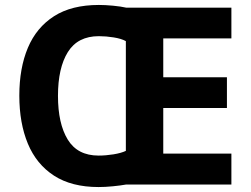

<svg xmlns="http://www.w3.org/2000/svg" viewBox="-20 -745 1013 775"><path d="M379 -725Q405 -725 436.5 -722Q468 -719 490 -714H914V-590H639V-433H896V-309H639V-125H914V0H488Q466 4 435 7Q404 10 378 10Q269 10 198 -36Q127 -82 92.5 -165Q58 -248 58 -359Q58 -470 92.5 -552Q127 -634 198 -679.5Q269 -725 379 -725ZM379 -599Q294 -599 254 -535Q214 -471 214 -358Q214 -246 253.5 -181.5Q293 -117 378 -117Q407 -117 438 -122Q469 -127 488 -136V-579Q470 -589 439 -594Q408 -599 379 -599Z"/></svg>

Font: Noto Sans Balinese
Style: Regular
Weight: 400
Designer: Aditya Bayu, David Williams
Foundry: David Williams
Version: Version 2.003